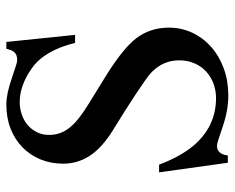

<svg xmlns="http://www.w3.org/2000/svg" viewBox="-86 -630 729 596"><g transform="rotate(-90 278.0 -331.5)"><path d="M65.4 -201.7Q78.1 -168 92.8 -141.6Q107.4 -115.2 124.5 -94.7Q184.1 -24.9 272 -24.9Q295.4 -24.9 316.7 -32.7Q337.9 -40.5 354 -55.2Q370.1 -69.8 379.6 -91.1Q389.2 -112.3 389.2 -139.2Q389.2 -188 354 -223.1Q346.2 -231.4 327.4 -244.6Q308.6 -257.8 283.7 -274.4Q258.8 -291 229.7 -309.3Q200.7 -327.6 171.9 -345.2Q117.7 -378.9 93 -416.7Q68.4 -454.6 68.4 -499.5Q68.4 -537.1 81.5 -569.3Q94.7 -601.6 118.7 -625.2Q142.6 -648.9 176.5 -662.4Q210.4 -675.8 252 -675.8Q285.6 -675.8 334 -658.7Q381.8 -642.1 389.2 -642.1Q398.4 -642.1 404.3 -644.3Q410.2 -646.5 414.3 -650.9Q418.5 -655.3 420.9 -661.6Q423.3 -668 425.3 -675.8H446.3L468.3 -462.4H443.4Q419.9 -557.6 365.2 -596.2Q312 -634.3 259.3 -634.3Q239.7 -634.3 221.2 -627.9Q202.6 -621.6 188.7 -609.9Q174.8 -598.1 166.3 -581.3Q157.7 -564.5 157.7 -543.5Q157.7 -524.4 163.6 -508.5Q169.4 -492.7 181.4 -478Q193.4 -463.4 211.4 -449.5Q229.5 -435.5 253.9 -420.4L341.8 -366.2Q381.8 -341.3 411.6 -317.6Q441.4 -293.9 457.5 -272.9Q490.7 -229.5 490.7 -171.4Q490.7 -132.3 474.9 -98.6Q459 -64.9 430.9 -40Q402.8 -15.1 364.3 -1Q325.7 13.2 279.8 13.2Q233.4 13.2 182.6 -4.4Q132.3 -22 125 -22Q116.2 -22 110.6 -19Q105 -16.1 101.6 -11.2Q98.1 -6.3 96.4 -0.2Q94.7 5.9 93.8 11.7H71.3L41.5 -201.7Z"/></g></svg>

Font: Dima Niloofar
Style: Regular
Weight: 400
Designer: R.Balvardi
Foundry: Dima Software Group
Version: Version 3.00;November 13, 2018;FontCreator 11.5.0.2427 64-bi